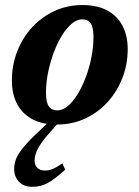

<svg xmlns="http://www.w3.org/2000/svg" viewBox="-20 -480 552 760"><path d="M306.5 -460Q365.5 -460 405.2 -438.2Q445 -416.5 465.2 -377.2Q485.5 -338 485.5 -286Q485.5 -224.5 464.2 -170.5Q443 -116.5 405.2 -75.2Q367.5 -34 316.5 -10.5Q265.5 13 205.5 13Q146.5 13 106.8 -8.8Q67 -30.5 47 -69.8Q27 -109 27 -161Q27 -222 48 -276.2Q69 -330.5 107 -371.8Q145 -413 195.8 -436.5Q246.5 -460 306.5 -460ZM207 -43Q228 -43 248.8 -60.5Q269.5 -78 287.8 -108Q306 -138 320 -175.5Q334 -213 342 -253.8Q350 -294.5 350 -333.5Q350 -372 339 -387.8Q328 -403.5 305.5 -403.5Q284.5 -403.5 263.8 -386Q243 -368.5 224.8 -338.8Q206.5 -309 192.5 -271.2Q178.5 -233.5 170.2 -192.8Q162 -152 162 -113.5Q162 -75 173.2 -59Q184.5 -43 207 -43ZM186.5 34Q158 65 143 87.2Q128 109.5 122.5 125.5Q117 141.5 117 155.5Q117 173.5 127.5 184.2Q138 195 158 195Q173.5 195 188.2 189Q203 183 227 166.5L238 191.5Q196 230 168.2 244.8Q140.5 259.5 108 259.5Q73.5 259.5 54.8 239.2Q36 219 36 189Q36 172 42 153.5Q48 135 67.8 109.2Q87.5 83.5 127 46.5L195.5 -18.5H233Z"/></svg>

Font: Newsreader 16pt 16pt
Style: Bold Italic
Weight: 700
Italic angle: -17°
Version: Version 1.003